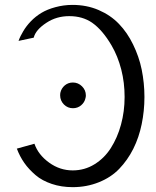

<svg xmlns="http://www.w3.org/2000/svg" viewBox="-20 -750 636 784"><path d="M330.6 -360.4C330.6 -375 325.2 -387.2 314.9 -397.5C304.7 -407.7 292 -413.1 277.8 -413.1C265.1 -413.1 253.9 -409.2 244.6 -401.4C235.4 -393.6 229 -383.3 226.6 -371.6C226.1 -369.1 225.6 -365.2 225.6 -360.4C225.6 -346.2 231 -333.5 241.2 -323.2C251.5 -313 263.7 -308.1 277.8 -308.1C290.5 -308.1 301.8 -312 311 -319.8C320.3 -327.6 326.7 -337.4 329.1 -349.6C330.1 -353 330.6 -356.4 330.6 -360.4ZM48.8 -143.1C56.6 -122.1 66.9 -102.5 79.1 -85C91.3 -67.4 106.9 -50.8 125 -35.2C143.1 -19.5 165.5 -7.8 191.4 1C217.3 9.8 246.1 14.2 276.9 14.2C315.4 14.2 351.1 7.3 383.8 -5.9C416.5 -19 444.3 -37.1 466.8 -60.5C489.3 -84 508.8 -111.3 524.4 -142.6C540 -173.8 551.3 -207.5 558.6 -243.2C565.9 -278.8 569.8 -315.4 569.8 -354C569.8 -392.6 565.9 -429.7 558.6 -465.8C551.3 -502 539.1 -536.1 523.4 -568.4C507.8 -600.6 488.8 -628.4 465.8 -652.3C442.9 -676.3 415.5 -694.8 382.8 -709C350.1 -723.1 314.5 -730 275.9 -730C251 -730 228 -726.6 206.1 -720.7C184.1 -714.8 165 -707 148.9 -697.3C132.8 -687.5 118.7 -676.3 106 -663.1C93.3 -649.9 83 -636.2 75.2 -623C67.4 -609.9 60.5 -596.7 55.7 -583L117.7 -596.2C123 -617.7 140.1 -637.7 169.9 -657.2C197.3 -675.3 228.5 -684.1 262.2 -684.1H263.2C298.8 -684.1 329.6 -675.3 355.5 -657.7C384.3 -637.7 410.6 -606.9 435.5 -564.5C452.6 -535.2 465.8 -502.4 475.1 -466.3C484.4 -430.2 488.8 -392.6 488.8 -354C488.8 -314.5 483.9 -277.3 474.1 -241.2C464.4 -205.1 450.2 -173.3 432.6 -145.5C415 -117.7 392.6 -95.7 365.7 -79.1C338.9 -62.5 309.1 -54.2 276.9 -54.2C242.2 -54.2 210.4 -64.5 180.7 -85.9C150.9 -107.4 130.9 -133.3 120.6 -163.1Z"/></svg>

Font: Tuffy
Style: Regular
Weight: 500
Designer: Thatcher Ulrich, Karoly Barta and Michael Everson
Version: Version 001.270